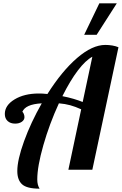

<svg xmlns="http://www.w3.org/2000/svg" viewBox="-20 -1020 732 1154"><path d="M682 -1000 561 -811H486L577 -1000ZM535 -679Q494 -657 448 -596.5Q402 -536 355 -442Q391 -435 421.5 -426Q452 -417 477 -407ZM613 -750Q634 -750 655 -746.5Q676 -743 692 -736L535 0H391L468 -363Q433 -379 402 -387.5Q371 -396 334 -399Q277 -275 240.5 -147Q204 -19 204 58Q204 76 207.5 89.5Q211 103 218 114Q142 114 113 88Q84 62 84 8Q84 -59 124.5 -171Q165 -283 231 -399Q180 -396 151.5 -383Q123 -370 114 -347Q118 -347 122.5 -336.5Q127 -326 127 -316Q127 -299 111 -288Q95 -277 71 -277Q43 -277 26 -292.5Q9 -308 9 -335Q9 -387 67.5 -422.5Q126 -458 213 -458Q223 -458 236 -457.5Q249 -457 265 -455Q353 -594 444 -672Q535 -750 613 -750Z"/></svg>

Font: Galada
Style: Regular
Weight: 400
Designer: Latin by Pablo Impallari, Bengali by Jeremie Hornus, Yoann Minet, and Juan Bruce
Foundry: black foundry
Version: Version 1.261;PS 1.261;hotconv 1.0.86;makeotf.lib2.5.63406